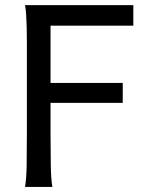

<svg xmlns="http://www.w3.org/2000/svg" viewBox="-20 -733 602 753"><path d="M461.4 -407.7V-329.6H178.2V-212.4Q178.2 -139.6 179.2 -84.2Q180.2 -28.8 185.5 0H78.1Q83.5 -29.3 84.5 -84.7Q85.4 -140.1 85.4 -212.4V-566.4Q85.4 -599.1 84.7 -626.7Q84 -654.3 82.5 -676.3Q81.1 -698.2 78.1 -712.9H502.9V-632.3H178.2V-407.7Z"/></svg>

Font: Andika Viet
Style: Regular
Weight: 400
Designer: Victor Gaultney, Annie Olsen, Julie Remington, Don Collingsworth, Eric Hays, Becca Hirsbrunner
Foundry: SIL International
Version: Version 5.000